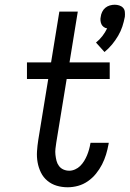

<svg xmlns="http://www.w3.org/2000/svg" viewBox="-20 -784 548 812"><path d="M422 -564 386 -604Q401 -616 413 -631.5Q425 -647 433 -664Q425 -665 418.5 -670Q412 -675 409 -681.5Q406 -688 405 -696.5Q404 -705 406 -713Q407 -723 412 -733.5Q417 -744 425.5 -751Q434 -758 444.5 -761Q455 -764 465 -764Q475 -764 484.5 -761Q494 -758 500.5 -751Q507 -744 508 -733.5Q509 -723 508 -713Q504 -692 497.5 -672Q491 -652 479.5 -632.5Q468 -613 454 -596Q440 -579 422 -564ZM266 8Q242 8 220 1.5Q198 -5 180.5 -19.5Q163 -34 153 -54.5Q143 -75 139 -97.5Q135 -120 136.5 -144Q138 -168 142 -193L184 -450H94V-520H196L231 -735H309L274 -520H444V-450H262L218 -181Q216 -168 214.5 -155Q213 -142 214.5 -129Q216 -116 219 -104Q222 -92 229.5 -82Q237 -72 248.5 -67Q260 -62 273 -62Q285 -62 297.5 -67.5Q310 -73 319.5 -82.5Q329 -92 336 -103.5Q343 -115 348 -127Q353 -139 356.5 -151.5Q360 -164 362 -176L363 -180H440L439 -174Q435 -152 428.5 -130.5Q422 -109 411.5 -88.5Q401 -68 386 -49.5Q371 -31 351.5 -17.5Q332 -4 310 2Q288 8 266 8Z"/></svg>

Font: Iosevka Term Oblique
Style: Regular
Weight: 400
Italic angle: -9°
Monospace: yes
Designer: Belleve Invis
Foundry: Belleve Invis
Version: Version 31.4.0